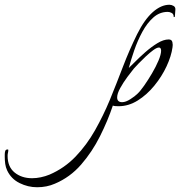

<svg xmlns="http://www.w3.org/2000/svg" viewBox="-439 -438 758 808"><path d="M-283 350Q-321 350 -356.5 332.5Q-392 315 -409 279Q-415 266 -417 251.5Q-419 237 -419 223V212Q-419 204 -417 197.5Q-415 191 -407 191Q-404 191 -404 193Q-404 199 -405.5 205Q-407 211 -407 218Q-407 264 -377.5 288Q-348 312 -304 312Q-286 312 -267 308Q-248 304 -231 297Q-168 270 -121 221Q-74 172 -39 110Q-4 48 23 -17Q52 -88 78.5 -157.5Q105 -227 138 -294Q169 -356 204 -387Q239 -418 274 -418Q283 -418 291.5 -413Q300 -408 299 -397L297 -369Q297 -366 293 -366Q293 -366 292.5 -366Q292 -366 292 -367Q292 -379 283.5 -383.5Q275 -388 267 -388Q233 -388 206.5 -364.5Q180 -341 160 -304Q140 -267 126 -226.5Q112 -186 103 -152Q110 -158 128.5 -177Q147 -196 172 -218Q197 -240 223 -256Q249 -272 271 -272Q284 -272 286.5 -260.5Q289 -249 287 -239Q282 -202 262 -159Q242 -116 210.5 -77.5Q179 -39 140.5 -15Q102 9 60 9Q55 9 46.5 8.5Q38 8 36 6Q15 69 -18 135Q-51 201 -97.5 254.5Q-144 308 -208 335Q-242 350 -283 350ZM75 -8Q90 -8 109.5 -20.5Q129 -33 139 -43Q151 -54 167.5 -77.5Q184 -101 200.5 -129Q217 -157 228 -183Q239 -209 239 -225Q239 -230 237 -234Q235 -238 230 -238Q221 -238 206 -227Q191 -216 174.5 -200.5Q158 -185 144 -170.5Q130 -156 124 -149Q114 -137 97 -114Q80 -91 67 -67.5Q54 -44 54 -28Q54 -8 75 -8Z"/></svg>

Font: Italianno
Style: Regular
Weight: 400
Designer: Robert E. Leuschke
Foundry: Robert E. Leuschke
Version: Version 1.100; ttfautohint (v1.8.3)